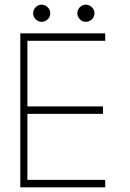

<svg xmlns="http://www.w3.org/2000/svg" viewBox="-20 -803 558 823"><path d="M158.5 -783Q173 -783 184.2 -772Q195.5 -761 195.5 -746Q195.5 -731 184.5 -720.2Q173.5 -709.5 158.5 -709.5Q143.5 -709.5 132.8 -720.5Q122 -731.5 122 -746Q122 -761 132.8 -772Q143.5 -783 158.5 -783ZM348 -783Q362.5 -783 373.8 -772Q385 -761 385 -746Q385 -731 374 -720.2Q363 -709.5 348 -709.5Q333 -709.5 322.2 -720.5Q311.5 -731.5 311.5 -746Q311.5 -761 322.2 -772Q333 -783 348 -783ZM67 -660H431V-628H97.5V-347H421.5V-315H97.5V-32H431V0H67Z"/></svg>

Font: League Spartan ExtraLight
Style: Regular
Weight: 200
Foundry: The League of Moveable Type
Version: Version 2.002